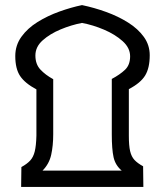

<svg xmlns="http://www.w3.org/2000/svg" viewBox="-20 -734 648 754"><path d="M63 0 64 -78Q86 -90 98.5 -103.5Q111 -117 116.5 -139.5Q122 -162 123 -201V-383Q78 -407 59 -435.5Q40 -464 40 -514Q40 -556 64 -589.5Q88 -623 127.5 -647.5Q167 -672 213 -688.5Q259 -705 302 -714Q350 -704 397 -687Q444 -670 483 -645.5Q522 -621 545 -589Q568 -557 568 -517Q568 -467 550 -437.5Q532 -408 486 -384V-201Q486 -162 491 -140.5Q496 -119 508 -106Q520 -93 542 -81L543 0ZM147 -64H458Q433 -85 426 -116.5Q419 -148 419 -206V-424Q451 -441 471 -460Q491 -479 491 -513Q491 -546 461.5 -572.5Q432 -599 388.5 -617.5Q345 -636 302 -644Q260 -636 218 -618.5Q176 -601 147.5 -575.5Q119 -550 119 -516Q119 -482 138.5 -461Q158 -440 189 -423V-207Q189 -162 181 -126Q173 -90 147 -64Z"/></svg>

Font: Farlight84_Sys_V01
Style: Bold
Weight: 700
Designer: Monotype Design Team, Nadine Chahine and Nizar Qandah
Foundry: Monotype Imaging Inc.
Version: Version 2.004;October 31, 2024;FontCreator 14.0.0.2814 64-bi